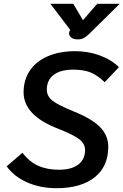

<svg xmlns="http://www.w3.org/2000/svg" viewBox="-20 -979 649 1009"><path d="M15 -105 98 -176Q134 -129 180.5 -108Q227 -87 290 -87Q355 -87 391 -114Q427 -141 427 -191Q427 -223 397.5 -246.5Q368 -270 287 -302Q104 -372 104 -494Q104 -559 137 -608Q170 -657 231.5 -683.5Q293 -710 375 -710Q444 -710 505 -687.5Q566 -665 605 -626L530 -547Q493 -583 456.5 -598Q420 -613 365 -613Q298 -613 262 -585.5Q226 -558 226 -508Q226 -473 256.5 -449.5Q287 -426 366 -394Q463 -355 506 -311Q549 -267 549 -207Q549 -104 477 -47Q405 10 277 10Q192 10 123 -20.5Q54 -51 15 -105ZM343 -804Q343 -810 346 -816L349 -822L245 -959H365L416 -873L491 -959H609L451 -803Q433 -786 420.5 -779Q408 -772 389 -772Q366 -772 354.5 -781.5Q343 -791 343 -804Z"/></svg>

Font: Niramit SemiBold
Style: Italic
Weight: 600
Italic angle: -10°
Designer: Katatrad Aksorn Co.,Ltd.
Foundry: Cadson Demak Co.,Ltd.
Version: Version 1.001; ttfautohint (v1.6)